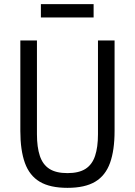

<svg xmlns="http://www.w3.org/2000/svg" viewBox="-20 -893 651 925"><path d="M78 -698H158V-246Q158 -184 172 -142Q186 -100 218 -79.5Q250 -59 305 -59Q360 -59 392 -79.5Q424 -100 438 -142Q452 -184 452 -246V-698H532V-262Q532 -169 510 -108Q488 -47 438.5 -17.5Q389 12 305 12Q221 12 171.5 -17.5Q122 -47 100 -108Q78 -169 78 -262ZM177 -809V-873H431V-809Z"/></svg>

Font: IBM Plex Sans Condensed
Style: Regular
Weight: 400
Width: 3
Designer: Mike Abbink, Paul van der Laan, Pieter van Rosmalen
Foundry: Bold Monday
Version: Version 3.201